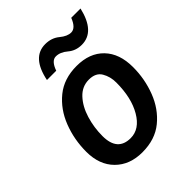

<svg xmlns="http://www.w3.org/2000/svg" viewBox="-211 -865 995 995"><g transform="rotate(-45 286.5 -368.0)"><path d="M250 9Q344 9 405.5 -41.5Q467 -92 497.5 -171.5Q528 -251 528 -338Q528 -437 474 -493Q420 -549 325 -549Q232 -549 170 -498.5Q108 -448 77 -368Q46 -288 46 -199Q46 -103 102 -47Q158 9 250 9ZM259 -86Q163 -86 163 -197Q163 -260 181 -319Q199 -378 234.5 -416Q270 -454 320 -454Q370 -454 390 -420Q410 -386 410 -343Q410 -231 367.5 -158.5Q325 -86 259 -86ZM165 -606H233Q252 -660 284 -660Q316 -660 347 -633.5Q378 -607 422 -607Q518 -607 550 -745H482Q461 -691 428 -691Q400 -691 368 -717.5Q336 -744 290 -744Q193 -744 165 -606Z"/></g></svg>

Font: Noto Sans UI Medium
Style: Italic
Weight: 500
Italic angle: -12°
Designer: Monotype Design Team
Foundry: Monotype Imaging Inc.
Version: Version 1.901